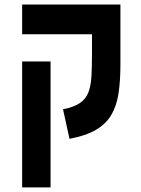

<svg xmlns="http://www.w3.org/2000/svg" viewBox="-20 -606 626 851"><path d="M513.7 -585.9V-318.4Q513.7 -246.1 505.1 -190.9Q496.6 -135.7 472.9 -95.9Q449.2 -56.2 404.8 -30.3Q360.4 -4.4 288.1 9.3L259.3 -121.6Q307.6 -131.3 334 -149.2Q360.4 -167 371.6 -196Q382.8 -225.1 385.3 -267.3Q387.7 -309.6 387.7 -367.2V-454.1H78.1V-585.9ZM204.1 224.6H78.1V-333.5H204.1Z"/></svg>

Font: Cascadia Mono
Style: Bold
Weight: 700
Monospace: yes
Designer: Aaron Bell
Foundry: Saja Typeworks
Version: Version 2404.023; ttfautohint (v1.8.4)